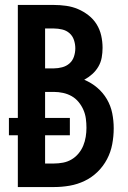

<svg xmlns="http://www.w3.org/2000/svg" viewBox="-20 -755 515 775"><path d="M52 0V-209H16V-279H52V-735H198Q222 -735 247 -731.5Q272 -728 294.5 -718.5Q317 -709 337 -693.5Q357 -678 370 -657Q383 -636 388.5 -611.5Q394 -587 394 -562Q394 -542 390.5 -522.5Q387 -503 377 -486Q367 -469 352.5 -456Q338 -443 320 -433Q349 -421 372.5 -401Q396 -381 411.5 -354.5Q427 -328 433 -298Q439 -268 439 -237Q439 -205 433 -173Q427 -141 412 -112.5Q397 -84 374 -61.5Q351 -39 322 -25Q293 -11 261.5 -5.5Q230 0 198 0ZM162 -479H198Q214 -479 231 -483.5Q248 -488 260.5 -499Q273 -510 278.5 -526.5Q284 -543 284 -560Q284 -577 278.5 -593.5Q273 -610 260.5 -621Q248 -632 231 -636Q214 -640 198 -640H162ZM162 -95H198Q216 -95 234.5 -98.5Q253 -102 269 -111.5Q285 -121 297 -135.5Q309 -150 316 -167Q323 -184 326 -202.5Q329 -221 329 -239Q329 -258 326.5 -276.5Q324 -295 316.5 -312Q309 -329 297 -343.5Q285 -358 269 -367Q253 -376 234.5 -380Q216 -384 198 -384H162V-279H262V-209H162Z"/></svg>

Font: Iosevka QP
Style: Bold
Weight: 700
Designer: Belleve Invis
Foundry: Belleve Invis
Version: Version 20.0.0; ttfautohint (v1.8.4)